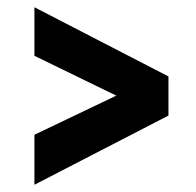

<svg xmlns="http://www.w3.org/2000/svg" viewBox="-20 -553 540 530"><path d="M75 -43V-181L301 -289L75 -399V-533L445 -342V-234Z"/></svg>

Font: Radio Canada Condensed SemiBold
Style: Regular
Weight: 600
Width: 3
Designer: Charles Daoud, Etienne Aubert Bonn, Alexandre Saumier Demers, Jacques Le Bailly
Foundry: Radio-Canada
Version: Version 2.104; ttfautohint (v1.8.4.7-5d5b);gftools[0.9.28.de